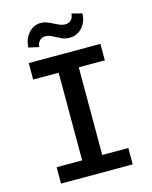

<svg xmlns="http://www.w3.org/2000/svg" viewBox="-133 -1007 867 1094"><g transform="rotate(-15 300.0 -460.5)"><path d="M88.4 -710.9H511.2V-613.8H357.4V-96.7H511.2V0H88.4V-96.7H238.8V-613.8H88.4ZM457 -905.3Q457 -882.8 449.5 -862.1Q441.9 -841.3 428.2 -825.2Q414.6 -809.1 395.3 -799.6Q376 -790 353 -790Q328.6 -790 311.8 -796.9Q294.9 -803.7 280.3 -812Q265.6 -820.3 250.7 -827.1Q235.8 -834 216.3 -834Q207 -834 198.7 -830.3Q190.4 -826.7 184.1 -819.8Q177.7 -813 174.1 -803.7Q170.4 -794.4 170.4 -783.2L109.4 -796.9Q109.4 -818.8 116.9 -839.8Q124.5 -860.8 137.9 -877.4Q151.4 -894 170.4 -904.1Q189.5 -914.1 212.9 -914.1Q232.9 -914.1 249.8 -907.2Q266.6 -900.4 282.5 -892.1Q298.3 -883.8 314.5 -877Q330.6 -870.1 349.6 -870.1Q358.9 -870.1 367.4 -873.8Q376 -877.4 382.3 -884Q388.7 -890.6 392.3 -900.1Q396 -909.7 396 -920.9Z"/></g></svg>

Font: Roboto Mono
Style: Regular
Weight: 500
Designer: Google
Version: Version 2.000986; 2015; ttfautohint (v1.3)